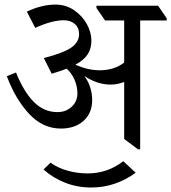

<svg xmlns="http://www.w3.org/2000/svg" viewBox="-20 -647 748 838"><path d="M707.5 -557.6H591.8V4.9H582.5L522 -40.5V-289.1Q492.2 -277.8 462.4 -277.8Q404.3 -277.8 348.1 -315.4Q382.3 -269 382.3 -209.5Q382.3 -153.8 345 -119.9Q307.6 -85.9 245.6 -85.9Q167 -85.9 107.2 -149.9Q47.4 -213.9 9.8 -314.5L49.8 -330.6Q83 -247.6 127.2 -202.6Q171.4 -157.7 230.5 -157.7Q268.1 -157.7 293 -181.2Q317.9 -204.6 317.9 -239.3Q317.9 -269 305.7 -298.1Q293.5 -327.1 271 -347.2Q249.5 -338.4 205.6 -325.2L171.4 -393.6Q257.8 -416 291.5 -439.7Q325.2 -463.4 325.2 -498Q325.2 -526.4 306.4 -542.5Q287.6 -558.6 258.3 -558.6Q207 -558.6 133.8 -525.4L97.2 -596.2Q161.6 -627 222.2 -627Q268.6 -627 304.4 -601.8Q340.3 -576.7 359.6 -541Q378.9 -505.4 378.9 -469.2Q378.9 -434.6 362.3 -409.4Q345.7 -384.3 309.1 -364.7Q362.8 -340.3 415.5 -340.3Q478.5 -340.3 522 -374V-557.6H438.5L400.9 -612.3V-622.1H669.9L707.5 -567.4ZM200.7 63Q231.9 85.9 274.9 97.9Q317.9 109.9 362.3 109.9Q449.2 109.9 518.1 56.6L572.3 106.9Q483.4 171.4 378.4 171.4Q317.9 171.4 264.6 150.6Q211.4 129.9 169.9 92.8Z"/></svg>

Font: Noto Serif Devanagari
Style: Regular
Weight: 400
Designer: Monotype Design Team
Foundry: Monotype Imaging Inc.
Version: Version 1.01